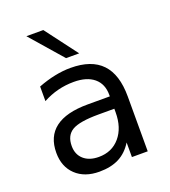

<svg xmlns="http://www.w3.org/2000/svg" viewBox="-146 -906 906 1026"><g transform="rotate(-20 306.5 -393.0)"><path d="M342.8 -274.9Q233.9 -274.9 191.9 -250Q149.9 -225.1 149.9 -165Q149.9 -117.2 181.4 -89.1Q212.9 -61 267.1 -61Q341.8 -61 387 -114Q432.1 -167 432.1 -254.9V-274.9ZM522 -312V0H432.1V-83Q401.4 -33.2 355.5 -9.5Q309.6 14.2 243.2 14.2Q159.2 14.2 109.6 -33Q60.1 -80.1 60.1 -159.2Q60.1 -251.5 121.8 -298.3Q183.6 -345.2 306.2 -345.2H432.1V-354Q432.1 -416 391.4 -450Q350.6 -483.9 276.9 -483.9Q230 -483.9 185.5 -472.7Q141.1 -461.4 100.1 -439V-522Q149.4 -541 195.8 -550.5Q242.2 -560.1 286.1 -560.1Q404.8 -560.1 463.4 -498.5Q522 -437 522 -312ZM219.2 -799.8 356.9 -617.2H282.2L123 -799.8Z"/></g></svg>

Font: Pangururan
Style: Regular
Weight: 400
Designer: Uli Kozok
Foundry: Michael Everson and Uli Kozok
Version: Version 1.005